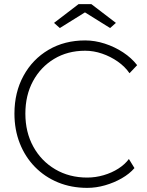

<svg xmlns="http://www.w3.org/2000/svg" viewBox="-20 -901 714 931"><path d="M403 10Q326 10 261.5 -16.5Q197 -43 149.5 -91.5Q102 -140 76 -206Q50 -272 50 -350Q50 -453 94 -533.5Q138 -614 215.5 -659.5Q293 -705 393 -705Q440 -705 488 -689.5Q536 -674 577 -647Q618 -620 645 -585L608 -546Q586 -578 551 -602.5Q516 -627 475 -641Q434 -655 393 -655Q308 -655 242.5 -615.5Q177 -576 140 -507.5Q103 -439 103 -350Q103 -260 141.5 -190Q180 -120 248 -80Q316 -40 403 -40Q443 -40 482.5 -51.5Q522 -63 554 -83.5Q586 -104 605 -130L632 -86Q608 -58 570.5 -36.5Q533 -15 489.5 -2.5Q446 10 403 10ZM270 -765 242 -790 361 -881H423L542 -790L514 -765L392 -841Z"/></svg>

Font: Lexend Deca ExtraLight
Style: Regular
Weight: 200
Designer: Bonnie Shaver-Troup, Thomas Jockin
Foundry: Lexend
Version: Version 1.008; ttfautohint (v1.8.4.7-5d5b)